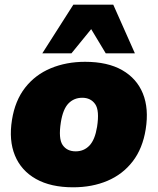

<svg xmlns="http://www.w3.org/2000/svg" viewBox="-20 -785 671 817"><path d="M291 12Q196 12 133 -23.5Q70 -59 43.5 -123.5Q17 -188 31 -275Q44 -357 87 -412Q130 -467 196 -494.5Q262 -522 342 -522Q438 -522 500 -486.5Q562 -451 588 -387Q614 -323 600 -235Q587 -153 544.5 -98Q502 -43 437 -15.5Q372 12 291 12ZM302 -141Q337 -141 360.5 -165.5Q384 -190 393 -245Q404 -315 385 -342Q366 -369 330 -369Q295 -369 271.5 -345Q248 -321 239 -265Q228 -195 246.5 -168Q265 -141 302 -141ZM160 -558 292 -765H462L554 -558H430L368 -661L284 -558Z"/></svg>

Font: Mulish ExtraBlack
Style: Italic
Weight: 1000
Italic angle: -9°
Designer: Vernon Adams
Foundry: Vernon Adams
Version: Version 3.603; ttfautohint (v1.8.3)